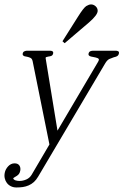

<svg xmlns="http://www.w3.org/2000/svg" viewBox="-45 -681 555 863"><path d="M489.3 -439.9Q487.3 -430.7 478.5 -427.2Q477.1 -426.3 475.3 -426Q473.6 -425.8 471.7 -424.8Q470.2 -424.3 468.3 -424.1Q466.3 -423.8 464.8 -422.9Q456.5 -420.4 446.5 -415.8Q436.5 -411.1 427.7 -396L126.5 112.8Q117.7 127.9 106.9 137.5Q96.2 147 83.7 152.3Q71.3 157.7 57.6 159.7Q43.9 161.6 28.8 161.6Q15.1 161.6 4.2 156.2Q-6.8 150.9 -13.9 141.6Q-21 132.3 -23.7 120.1Q-26.4 107.9 -23.4 94.7Q-22 87.4 -18.1 80.1Q-14.2 72.8 -8.5 66.7Q-2.9 60.5 4.4 56.9Q11.7 53.2 20.5 53.2Q35.6 53.2 42.2 63Q48.8 72.8 45.9 86.9Q43.9 95.7 40.3 100.6Q36.6 105.5 30.8 109.4L22 114.7L14.6 119.6Q14.6 123.5 17.8 126Q21 128.4 25.4 129.9Q29.8 131.3 34.7 131.8Q39.6 132.3 42.5 132.3Q58.1 132.3 73.2 125.7Q88.4 119.1 97.2 104.5L177.2 -31.7L101.6 -406.2Q99.1 -417.5 91.8 -420.9Q84.5 -424.3 77.1 -425.8L69.8 -427.2L63.5 -428.7Q60.5 -430.2 58.3 -432.6Q56.2 -435.1 57.1 -440.4Q58.6 -447.8 64.7 -450.4Q70.8 -453.1 76.7 -453.1H179.7Q186.5 -453.1 190.9 -450.4Q195.3 -447.8 193.8 -440.4Q191.9 -431.6 184.1 -429.2Q181.6 -428.2 178.2 -427.7Q174.8 -427.2 172.4 -426.8Q166 -425.8 162.6 -424.3Q159.2 -422.9 160.2 -418.9L213.4 -93.8L394.5 -400.9Q401.4 -412.1 398.7 -416Q396 -419.9 385.7 -422.4Q379.9 -423.8 374.3 -424.8Q368.7 -425.8 364.3 -426.8Q350.6 -430.2 353 -439.9Q355 -448.2 361.1 -450.7Q367.2 -453.1 373.5 -453.1H475.1Q481 -453.1 486.1 -450.7Q491.2 -448.2 489.3 -439.9ZM245.6 -486.8 235.8 -495.6 305.2 -605.5Q330.6 -646 342.8 -653.8Q355 -661.1 364.3 -661.1Q375.5 -661.1 384.8 -652.8Q394 -644.5 394 -632.3Q394 -613.8 355 -580.1Z"/></svg>

Font: Atsinvsda
Style: Italic
Weight: 400
Italic angle: -12°
Designer: Al Webster
Foundry: Al Webster and Michael Everson
Version: Version 2.000